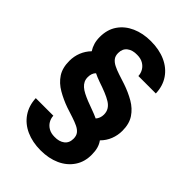

<svg xmlns="http://www.w3.org/2000/svg" viewBox="-270 -823 1167 1167"><g transform="rotate(45 313.0 -240.0)"><path d="M309 232Q239 232 184.5 207.5Q130 183 98.5 137Q67 91 64 28H215Q216 51 227.5 70.5Q239 90 260 102Q281 114 311 114Q351 115 376 96Q401 77 401 40Q401 15 389 -0.5Q377 -16 355 -26.5Q333 -37 304 -46.5Q275 -56 241 -67Q190 -85 145 -111Q100 -137 74 -176.5Q48 -216 48 -276Q48 -316 62 -351Q76 -386 103 -414Q90 -434 83 -457.5Q76 -481 76 -510Q76 -574 107 -619Q138 -664 192 -688Q246 -712 314 -712Q386 -712 440.5 -687.5Q495 -663 526.5 -617Q558 -571 560 -508H410Q409 -531 397.5 -550.5Q386 -570 365 -582Q344 -594 314 -594Q274 -595 249 -576Q224 -557 224 -520Q224 -495 236 -479.5Q248 -464 269.5 -453Q291 -442 320 -432.5Q349 -423 383 -412Q436 -394 480 -368.5Q524 -343 550.5 -303.5Q577 -264 577 -204Q577 -165 563 -129.5Q549 -94 521 -66Q535 -47 541.5 -23.5Q548 0 548 29Q549 91 518 137Q487 183 433 207.5Q379 232 309 232ZM409 -142Q418 -152 423 -165.5Q428 -179 428 -194Q428 -218 417 -236Q406 -254 385 -267Q364 -280 334.5 -292Q305 -304 269 -316Q252 -322 239 -327.5Q226 -333 216 -338Q206 -328 201.5 -315Q197 -302 197 -286Q197 -267 204 -252.5Q211 -238 224.5 -226Q238 -214 257.5 -204Q277 -194 301.5 -184Q326 -174 355 -164Q369 -159 382.5 -153.5Q396 -148 409 -142Z"/></g></svg>

Font: DM Sans 11pt ExtraBold
Style: Regular
Weight: 800
Version: Version 4.004;gftools[0.9.30]